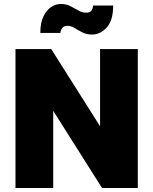

<svg xmlns="http://www.w3.org/2000/svg" viewBox="-20 -947 772 967"><path d="M58 -700H238L484 -311V-700H674V0H494L248 -389V0H58ZM444 -773Q416 -773 394.5 -784Q373 -795 355.5 -806Q338 -817 319 -817Q289 -817 284 -781H183Q183 -831 198.5 -863.5Q214 -896 237.5 -911.5Q261 -927 286 -927Q314 -927 335 -916Q356 -905 375 -894Q394 -883 415 -883Q432 -883 439.5 -892.5Q447 -902 449 -919H550Q550 -844 517.5 -808.5Q485 -773 444 -773Z"/></svg>

Font: Moderustic ExtraBold
Style: Regular
Weight: 800
Designer: Tural Alisoy
Foundry: TAFT Foundry
Version: Version 2.120